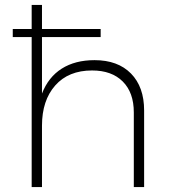

<svg xmlns="http://www.w3.org/2000/svg" viewBox="-20 -762 694 782"><path d="M567 -312V0H525V-304Q525 -385 480 -430Q435 -475 355 -475Q259 -475 205 -414Q151 -353 151 -250V0H109V-611H32V-644H109V-742H151V-644H390V-611H151V-381Q177 -448 231.5 -482.5Q286 -517 365 -517Q460 -517 513.5 -462.5Q567 -408 567 -312Z"/></svg>

Font: Gontserrat ExtraLight
Style: Regular
Weight: 275
Designer: Julieta Ulanovsky
Foundry: Julieta Ulanovsky
Version: Version 6.001